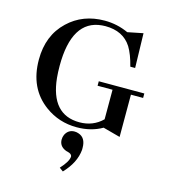

<svg xmlns="http://www.w3.org/2000/svg" viewBox="-124 -694 926 1054"><g transform="rotate(15 339.0 -166.5)"><path d="M394.5 -265.6V-240.2H479.5V-72.3Q426.8 -20.5 349.6 -20.5Q188.5 -20.5 168 -224.6Q165 -255.9 165 -292Q165 -551.8 332 -566.4Q341.8 -567.4 351.6 -567.4Q453.1 -567.4 500 -494.1Q524.4 -454.1 541 -387.7H568.4L563.5 -584L475.6 -566.4Q412.1 -595.7 340.8 -595.7Q216.8 -595.7 133.8 -516.6Q45.9 -433.6 45.9 -295.9Q45.9 -132.8 162.1 -47.9Q241.2 9.8 341.8 9.8Q423.8 9.8 486.3 -26.4L584 0V-240.2H653.3V-265.6ZM403.3 110.4Q403.3 52.7 360.4 39.1Q349.6 35.2 337.9 35.2Q302.7 35.2 286.1 68.4Q280.3 82 280.3 95.7Q280.3 132.8 316.4 148.4Q323.2 151.4 329.1 152.3Q353.5 158.2 354.5 172.9Q353.5 201.2 310.5 248L332 263.7Q396.5 196.3 403.3 122.1Q403.3 115.2 403.3 110.4Z"/></g></svg>

Font: Abhaya Libre SemiBold
Style: Regular
Weight: 600
Designer: Pushpananda Ekanayake, Sol Matas, Pathum Egodawatta
Foundry: Mooniak
Version: Version 1.050 ; ttfautohint (v1.6)